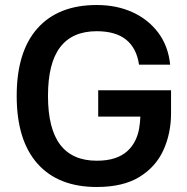

<svg xmlns="http://www.w3.org/2000/svg" viewBox="-20 -737 748 767"><path d="M540.7 -271.3H372.3V-376.3H663.3V-284.7Q663.3 -204.7 633 -137.7Q602.7 -70.7 537.3 -30.3Q472 10 366.3 10Q212.7 10 129.7 -83.3Q46.7 -176.7 46.7 -354Q46.7 -530.7 129.7 -623.8Q212.7 -717 366.3 -717Q446.3 -717 509.7 -688Q573 -659 612.7 -605.7Q652.3 -552.3 659.7 -478.7H535.3Q526 -544 484.2 -578.2Q442.3 -612.3 366.3 -612.3Q269 -612.3 220.3 -548.5Q171.7 -484.7 171.7 -354Q171.7 -223.3 220.3 -159.2Q269 -95 366.3 -95Q409 -95 439 -105.2Q469 -115.3 488.5 -133.2Q508 -151 519.5 -173.8Q531 -196.7 535.5 -221.8Q540 -247 540.7 -271.3Z"/></svg>

Font: Asta Sans Light
Style: Regular
Weight: 300
Designer: 42dot
Version: Version 1.000